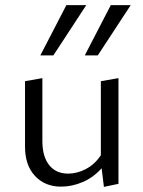

<svg xmlns="http://www.w3.org/2000/svg" viewBox="-20 -726 561 752"><path d="M78 -151V-408L146 -420V-173Q146 -113 172.5 -79.5Q199 -46 247 -46Q282 -46 316.5 -64Q351 -82 375 -118V-408L444 -420V-6L387 6L378 -67Q346 -31 304 -13Q262 5 219 5Q156 5 117 -37Q78 -79 78 -151ZM240 -706H318L189 -509H138ZM414 -706H492L363 -509H312Z"/></svg>

Font: QiushuiShotai Bright
Style: Regular
Weight: 400
Designer: Christian Thalmann (Catharsis Fonts)
Version: Version 1.250;